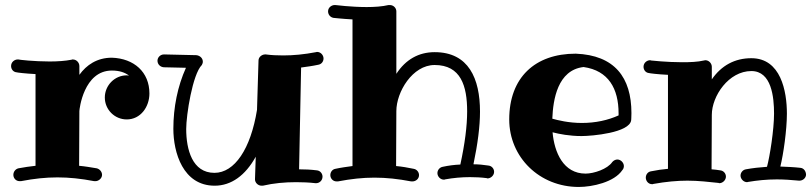

<svg xmlns="http://www.w3.org/2000/svg" viewBox="-20 -716 3222 762"><path d="M483 -242C538 -242 573 -292 573 -345C573 -430 512 -484 424 -487C365 -487 323 -458 295 -419V-454C295 -467 284 -480 269 -480C267 -480 265 -480 264 -479C239 -474 208 -472 177 -472C115 -472 54 -479 53 -480C52 -480 51 -480 50 -480C38 -480 24 -470 24 -454C24 -441 33 -430 46 -429C49 -428 80 -424 121 -422V-58C99 -56 76 -52 53 -48C41 -45 33 -34 33 -22C33 -9 43 3 58 3C60 3 61 3 63 3C115 -7 161 -12 208 -12C255 -12 302 -7 354 3C356 3 358 3 359 3C371 3 385 -8 385 -22C385 -34 376 -45 364 -48C340 -52 317 -56 294 -58L295 -275C295 -282 312 -436 424 -436C453 -436 475 -429 492 -416C489 -416 486 -417 483 -417C435 -417 396 -377 396 -329C396 -281 435 -242 483 -242Z M1264 -484C1264 -497 1253 -510 1238 -510C1237 -510 1235 -509 1234 -509C1187 -500 1144 -496 1104 -496C1080 -496 1057 -497 1035 -500C1034 -500 1033 -500 1032 -500C1020 -500 1006 -490 1006 -476L1000 -280C975 -125 911 -30 831 -30C743 -30 719 -123 719 -204C719 -259 744 -421 781 -458C783 -462 785 -466 785 -471C785 -485 774 -495 760 -497C631 -500 631 -500 631 -500C616 -500 605 -488 605 -475C605 -461 616 -450 630 -449L718 -447C685 -374 668 -290 668 -205C668 -111 706 21 832 21C898 21 954 -20 995 -94L992 -5C992 -5 992 -5 992 -4C992 9 1004 21 1018 21C1020 21 1021 21 1023 21C1066 11 1110 7 1155 7C1180 7 1206 8 1232 11C1233 11 1234 11 1235 11C1247 11 1260 1 1260 -15C1260 -27 1251 -39 1237 -40C1214 -43 1190 -44 1167 -44L1175 -448C1197 -451 1220 -454 1243 -459C1256 -461 1264 -472 1264 -484Z M1915 -8C1928 -8 1941 -20 1941 -34C1941 -47 1931 -58 1918 -59C1899 -62 1879 -64 1859 -64C1876 -145 1885 -215 1885 -273C1885 -404 1840 -509 1705 -509C1642 -509 1590 -480 1553 -423V-671C1553 -684 1542 -696 1527 -696C1525 -696 1523 -696 1522 -696C1497 -690 1466 -688 1435 -688C1373 -688 1312 -696 1311 -696C1310 -696 1309 -696 1308 -696C1297 -696 1282 -687 1282 -671C1282 -658 1291 -647 1304 -645C1307 -645 1338 -641 1379 -639V-57C1357 -54 1334 -51 1311 -46C1299 -44 1291 -33 1291 -21C1291 -8 1301 4 1316 4C1318 4 1319 4 1321 4C1373 -6 1420 -11 1466 -11C1513 -11 1560 -6 1612 4C1614 4 1616 4 1617 4C1630 4 1643 -6 1643 -21C1643 -33 1634 -44 1622 -46C1598 -51 1575 -55 1552 -57L1553 -275C1553 -351 1617 -458 1705 -458C1809 -458 1834 -375 1834 -274C1834 -216 1825 -146 1807 -63C1783 -62 1760 -59 1737 -54C1725 -52 1716 -41 1716 -29C1716 -16 1727 -3 1742 -3C1743 -3 1745 -3 1746 -4C1779 -10 1812 -13 1845 -13C1867 -13 1889 -12 1912 -9C1913 -8 1914 -8 1915 -8Z M2435 -258C2393 -239 2344 -228 2289 -228C2237 -228 2193 -239 2172 -245C2175 -321 2193 -438 2296 -450C2395 -436 2435 -364 2435 -266C2435 -263 2435 -260 2435 -258ZM2485 -239C2485 -241 2486 -251 2486 -267C2486 -409 2419 -497 2265 -503C2103 -503 2001 -408 2001 -242C2001 -92 2121 26 2277 26C2331 26 2418 7 2450 -41C2454 -45 2456 -51 2456 -57C2456 -70 2444 -83 2430 -83C2423 -83 2415 -79 2410 -73C2391 -45 2337 -27 2304 -27C2216 -27 2180 -111 2173 -191C2199 -184 2241 -176 2288 -176C2329 -176 2479 -189 2485 -239Z M3179 -22C3179 -35 3171 -49 3156 -50C3129 -53 3102 -54 3077 -55C3089 -103 3103 -200 3103 -265C3103 -354 3079 -485 2962 -485C2896 -485 2843 -456 2805 -401V-451C2805 -464 2794 -477 2779 -477C2777 -477 2775 -476 2774 -476C2749 -470 2718 -469 2687 -469C2625 -469 2564 -476 2563 -476C2562 -477 2561 -477 2560 -477C2548 -477 2534 -467 2534 -451C2534 -438 2543 -427 2556 -426C2559 -425 2590 -421 2631 -419V-46C2609 -44 2587 -41 2563 -36C2551 -34 2543 -23 2543 -11C2543 2 2553 15 2568 15C2570 15 2571 15 2573 14C2623 5 2668 1 2708 1C2753 1 2793 6 2832 10C2833 11 2834 11 2835 11C2848 11 2861 -1 2861 -15C2861 -28 2851 -39 2838 -40C2827 -42 2816 -43 2804 -44L2805 -259V-260C2805 -335 2872 -434 2962 -434C3042 -434 3052 -331 3052 -265C3052 -201 3035 -94 3024 -54C2995 -52 2967 -49 2940 -44C2928 -42 2919 -31 2919 -19C2919 -6 2931 7 2945 7C2946 7 2948 6 2949 6C2985 0 3022 -4 3063 -4C3091 -4 3120 -2 3151 1C3152 1 3153 1 3153 1C3166 1 3178 -9 3179 -22Z"/></svg>

Font: Ribeye
Style: Regular
Weight: 400
Designer: Astigmatic (AOETI)
Foundry: Astigmatic (AOETI)
Version: Version 1.000